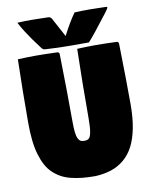

<svg xmlns="http://www.w3.org/2000/svg" viewBox="-86 -818 688 890"><g transform="rotate(-10 258.0 -373.0)"><path d="M26.4 -289.3Q26.4 -429.7 30.3 -585.9Q76.7 -588.1 115.7 -588.1Q156 -588.1 215.8 -585.9Q219.7 -585.9 222.7 -583Q225.6 -580.1 225.6 -576.2Q229.5 -392.6 229.5 -259.8Q229.5 -227.8 231.7 -207.8Q233.9 -187.7 239.3 -177.4Q244.6 -167 251.2 -163.6Q257.8 -160.2 268.6 -160.2Q283 -160.2 290.3 -166.7Q297.6 -173.3 301.6 -195.2Q305.7 -217 305.7 -260Q305.7 -429.7 309.6 -585.9Q356.2 -588.1 395 -588.1Q435.3 -588.1 495.1 -585.9Q499 -585.9 502 -583Q504.9 -580.1 504.9 -576.2Q508.8 -392.6 508.8 -289.3Q508.8 -226.6 499.3 -177.7Q489.7 -128.9 471.9 -94.6Q454.1 -60.3 427.1 -37.6Q400.1 -14.9 366.7 -3.7Q333.3 7.6 291 9.8Q256.6 9.8 229 7Q201.4 4.2 175.5 -2.4Q149.7 -9 129.9 -20.1Q110.1 -31.2 92.9 -47.7Q75.7 -64.2 63.7 -86.8Q51.8 -109.4 43.1 -138.9Q34.4 -168.5 30.4 -205.9Q26.4 -243.4 26.4 -289.3ZM57.4 -753.2Q91.8 -754.9 124.5 -754.9Q151.4 -754.9 203.9 -753.2Q207.8 -753.2 212.2 -750.4Q216.6 -747.6 218.8 -743.4Q227.1 -727.5 243.2 -698.1Q259.3 -668.7 267.1 -653.6Q299.3 -716.3 326.9 -754.2Q363.5 -755.9 396.7 -755.9Q424.8 -755.9 475.3 -754.2Q480.5 -754.2 480.5 -750Q480.5 -748.5 478 -744.5Q475.6 -740.5 471.4 -734.9Q467.3 -729.2 463.5 -724.2Q459.7 -719.2 455.2 -713.6Q450.7 -708 449.5 -706.3Q402.8 -644.3 368.4 -605.7H283Q225.3 -605.7 161.9 -609.6Q153.3 -610.1 147 -618.4Q127 -644.8 114.3 -662.4Q101.6 -679.9 85.2 -705.3Q68.8 -730.7 57.4 -753.2Z"/></g></svg>

Font: Digitalt
Style: Medium
Weight: 500
Designer: gluk
Foundry: gluk
Version: Version 0.60